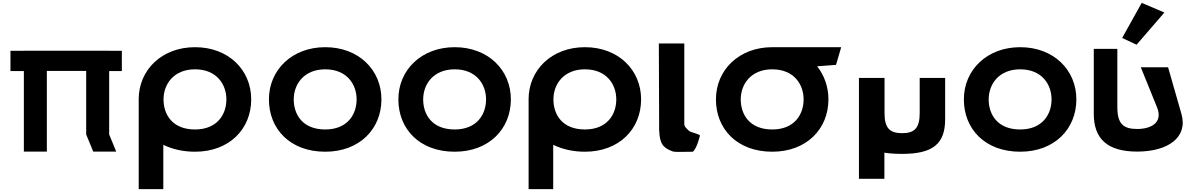

<svg xmlns="http://www.w3.org/2000/svg" viewBox="-20 -1055 8306 1335"><path d="M305.7 -561.9H579.3V-120L628.3 -0.9H788.1L739.1 -120V-561H827.2V-702H739.1V-702.1H579.3H305.7H145.9V-702H52.8V-561H145.9V-0.9H305.7Z M1117 -363.9C1117 -468.5 1187 -573 1336.1 -573C1486.2 -573 1554.1 -468.5 1554.1 -363.9C1554.1 -259.4 1490.4 -154.8 1336.1 -154.8C1177.7 -154.8 1117 -259.4 1117 -363.9ZM944.3 -363.9C944.3 -359.8 944.4 -355.7 944.5 -351.7V260H1115.5V-48.1C1178.4 -17.5 1253.2 -0.1 1336.1 -0.1C1575.4 -0.1 1726.7 -159.1 1726.7 -363.9C1726.7 -568.8 1568.6 -726.9 1336.1 -726.9C1105 -726.9 944.3 -568.8 944.3 -363.9Z M1849.9 -363.9C1849.9 -159.1 1996.1 -0.1 2241.5 -0.1C2480.8 -0.1 2632.1 -159.1 2632.1 -363.9C2632.1 -568.8 2474 -726.9 2241.5 -726.9C2010.5 -726.9 1849.9 -568.8 1849.9 -363.9ZM2022.4 -363.9C2022.4 -468.5 2092.4 -573 2241.5 -573C2391.7 -573 2459.6 -468.5 2459.6 -363.9C2459.6 -259.4 2395.8 -154.8 2241.5 -154.8C2083.1 -154.8 2022.4 -259.4 2022.4 -363.9Z M2749.9 -363.9C2749.9 -159.1 2896.1 -0.1 3141.5 -0.1C3380.8 -0.1 3532.1 -159.1 3532.1 -363.9C3532.1 -568.8 3374 -726.9 3141.5 -726.9C2910.5 -726.9 2749.9 -568.8 2749.9 -363.9ZM2922.4 -363.9C2922.4 -468.5 2992.4 -573 3141.5 -573C3291.7 -573 3359.6 -468.5 3359.6 -363.9C3359.6 -259.4 3295.8 -154.8 3141.5 -154.8C2983.1 -154.8 2922.4 -259.4 2922.4 -363.9Z M3828 -363.9C3828 -468.5 3898 -573 4047.1 -573C4197.2 -573 4265.1 -468.5 4265.1 -363.9C4265.1 -259.4 4201.4 -154.8 4047.1 -154.8C3888.7 -154.8 3828 -259.4 3828 -363.9ZM3655.3 -363.9C3655.3 -359.8 3655.4 -355.7 3655.5 -351.7V260H3826.5V-48.1C3889.4 -17.5 3964.2 -0.1 4047.1 -0.1C4286.4 -0.1 4437.7 -159.1 4437.7 -363.9C4437.7 -568.8 4279.6 -726.9 4047.1 -726.9C3816 -726.9 3655.3 -568.8 3655.3 -363.9Z M4561 -753H4738V-191C4738.2 -173 4754.1 -161.8 4770.9 -145C4780.1 -135.7 4838.8 -124 4847 -113C4847 -113 4825.8 -21.3 4797.1 0C4713 0 4674 4.3 4655 -3C4587.4 -28.9 4567 -57.6 4563.5 -148L4563 -148V-166.5C4562.9 -176.7 4562.9 -187.5 4563 -199V-200Z M5130.5 -363.9C5130.5 -468.4 5200.3 -572.8 5349.1 -573V-573L5349.5 -573H5349.6C5499.8 -573 5567.6 -468.5 5567.6 -363.9C5567.6 -259.4 5503.9 -154.8 5349.6 -154.8C5191.2 -154.8 5130.5 -259.4 5130.5 -363.9ZM5349.1 -727V-726.9C5118.4 -726.6 4958 -568.6 4958 -363.9C4958 -159.1 5104.2 -0.1 5349.6 -0.1C5588.9 -0.1 5740.2 -159.1 5740.2 -363.9C5740.2 -452.3 5710.8 -531.9 5661.7 -594L5793 -604L5829 -727Z M6130.3 -513H5952.3V188H6129.3V6.6C6165.3 12.3 6206.4 15 6252.5 15C6465.7 15 6551.7 -54 6551.7 -226V-513H6374.7V-269C6374.7 -168 6342 -129 6252.5 -129C6163 -129 6130.3 -168 6130.3 -269Z M6681.9 -363.9C6681.9 -159.1 6828.1 -0.1 7073.5 -0.1C7312.8 -0.1 7464.1 -159.1 7464.1 -363.9C7464.1 -568.8 7306 -726.9 7073.5 -726.9C6842.5 -726.9 6681.9 -568.8 6681.9 -363.9ZM6854.4 -363.9C6854.4 -468.5 6924.4 -573 7073.5 -573C7223.7 -573 7291.6 -468.5 7291.6 -363.9C7291.6 -259.4 7227.8 -154.8 7073.5 -154.8C6915.1 -154.8 6854.4 -259.4 6854.4 -363.9Z M7782.5 -791 7882.7 -744 8076.1 -967.9 7918.4 -1035.1ZM8101.7 -587.5H7912L8024.7 -309.5C8068.9 -200.5 7981.5 -158.2 7886.8 -158.2C7792.2 -158.2 7749 -192.2 7749 -309.5V-715H7585.2V-262.8C7585.2 -89.4 7680.4 -1 7886.8 -1C8099.5 -1 8241.8 -98.6 8194.7 -262.8Z"/></svg>

Font: Hussar
Style: BdSuprExt
Weight: 700
Foundry: Cannot Into Space Fonts
Version: Version 2.00